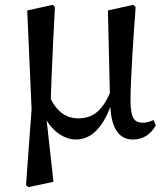

<svg xmlns="http://www.w3.org/2000/svg" viewBox="-20 -559 675 790"><path d="M200 189 172 -63C201 -15 247 15 292 15C353 15 400 -30 434 -119C439 -30 470 15 526 15C567 15 599 -4 621 -43L612 -65C596 -58 581 -54 568 -54C550 -54 537 -60 530 -71C522 -83 518 -105 517 -137C516 -180 521 -283 532 -446C535 -482 537 -510 538 -530L528 -539L424 -516L432 -176C415 -137 396 -110 374 -94C354 -79 330 -72 302 -72C254 -72 216 -98 189 -151C190 -191 193 -265 198 -373C201 -437 204 -489 206 -530L197 -539L92 -516L110 -110L87 203L97 211Z"/></svg>

Font: AllPunType SemiBold
Style: Regular
Weight: 600
Version: 1.0